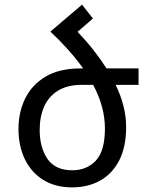

<svg xmlns="http://www.w3.org/2000/svg" viewBox="-20 -790 629 822"><path d="M195.8 -654.8 331.1 -770 377.9 -710.9 312 -653.8Q349.1 -615.2 380.1 -575.7Q411.1 -536.1 436 -497.1H573.2V-426.8H475.1Q497.1 -381.8 508.5 -336.4Q520 -291 520 -246.1Q520 -160.2 490 -102.5Q460 -44.9 408 -16.4Q356 12.2 289.1 12.2Q216.8 12.2 165.3 -19.8Q113.8 -51.8 86.4 -108.4Q59.1 -165 59.1 -237.8Q59.1 -309.1 87.6 -367.9Q116.2 -426.8 175 -461.9Q233.9 -497.1 326.2 -497.1H335.9Q308.1 -536.1 272.9 -575.7Q237.8 -615.2 195.8 -654.8ZM331.1 -426.8Q269 -426.8 228.5 -401.9Q188 -377 168.9 -333.5Q149.9 -290 149.9 -233.9Q149.9 -158.2 183.3 -109.6Q216.8 -61 289.1 -61Q351.1 -61 390.1 -102.1Q429.2 -143.1 429.2 -240.2Q429.2 -332 378.9 -426.8Z"/></svg>

Font: Kurinto Seri
Style: Regular
Weight: 400
Designer: Kurinto was developed by Clint Goss from a range of fonts that are compatible with the SIL Open Font License Version 1.1
Foundry: Clinton F. Goss
Version: Version 2.196; July 25, 2020